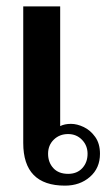

<svg xmlns="http://www.w3.org/2000/svg" viewBox="-20 -573 339 603"><path d="M53 -124V-553H169V-177Q183 -184 203 -184Q222 -184 243 -174Q264 -164 279 -143Q294 -122 294 -90Q294 -45 262.5 -17.5Q231 10 184 10Q53 10 53 -124ZM255 -90Q255 -116 237.5 -134Q220 -152 194 -152Q167 -152 149 -134.5Q131 -117 131 -90Q131 -63 147.5 -45Q164 -27 194 -27Q222 -27 238.5 -45Q255 -63 255 -90Z"/></svg>

Font: Taviraj Medium
Style: Regular
Weight: 500
Designer: Katatrad Team
Foundry: CadsonDemak
Version: Version 1.030